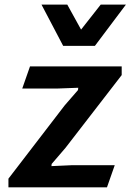

<svg xmlns="http://www.w3.org/2000/svg" viewBox="-20 -802 570 822"><path d="M16.1 -37.1 256.8 -350.6 314 -416.5 314.9 -426.3 223.6 -422.9H75.2L108.4 -517.6H501V-480.5L260.3 -168.9L201.2 -100.1L200.2 -90.8L287.1 -94.7H471.2L438 0H16.1ZM519 -782.2 386.2 -605.5H250.5L157.7 -782.2H268.1L327.1 -675.3L411.1 -782.2Z"/></svg>

Font: Proza Libre
Style: SemiBold Italic
Weight: 600
Designer: Jasper de Waard
Foundry: Jasper de Waard
Version: Version 1.000; ttfautohint (v1.4.1.8-43bc)